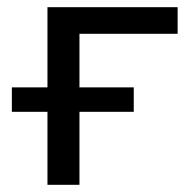

<svg xmlns="http://www.w3.org/2000/svg" viewBox="-20 -514 537 534"><path d="M112 0V-203H13V-271H112V-494H474V-420H201V-271H352V-203H201V0Z"/></svg>

Font: Nunito Sans 8pt
Style: Regular
Weight: 400
Version: Version 3.101;gftools[0.9.27]